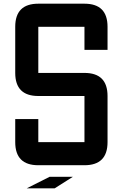

<svg xmlns="http://www.w3.org/2000/svg" viewBox="-20 -895 665 1040"><path d="M62.5 -125V-250H187.5V-125H437.5V-375H187.5Q62.5 -375 62.5 -500V-750Q62.5 -875 187.5 -875H437.5Q562.5 -875 562.5 -750V-625H437.5V-750H187.5V-500H437.5Q562.5 -500 562.5 -375V-125Q562.5 0 437.5 0H187.5Q62.5 0 62.5 -125ZM375 62.5 276.4 125H125L249 62.5Z"/></svg>

Font: Oldtimer
Style: Regular
Weight: 400
Designer: GGBotNet
Foundry: GGBotNet
Version: 1.00